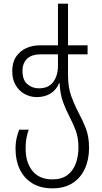

<svg xmlns="http://www.w3.org/2000/svg" viewBox="-20 -780 559 1050"><path d="M267 250Q201 250 156 222Q111 194 88 145.5Q65 97 65 35Q65 -1 71.5 -27.5Q78 -54 85 -71H137Q131 -55 125.5 -28.5Q120 -2 120 32Q120 108 157.5 154.5Q195 201 266 201Q317 201 348.5 177.5Q380 154 394.5 114Q409 74 409 26Q409 -27 394 -66.5Q379 -106 359 -144Q340 -180 324.5 -222.5Q309 -265 306 -325H303Q288 -288 256 -268.5Q224 -249 182 -249Q146 -249 115.5 -265.5Q85 -282 66 -313.5Q47 -345 47 -391Q47 -439 68 -470Q89 -501 123 -516.5Q157 -532 196 -532H297V-760H352V-532H459V-483H352V-370Q352 -303 369 -256Q386 -209 408 -167Q431 -124 449 -79Q467 -34 467 29Q467 93 444 143Q421 193 376.5 221.5Q332 250 267 250ZM193 -297Q245 -297 271 -331.5Q297 -366 297 -421V-483H203Q154 -483 128.5 -459Q103 -435 103 -391Q103 -343 129.5 -320Q156 -297 193 -297Z"/></svg>

Font: Noto Sans Georgian SemiCondensed Light
Style: Regular
Weight: 300
Width: 4
Designer: Monotype Design Team, Akaki Razmadze
Foundry: Google LLC
Version: Version 2.005; ttfautohint (v1.8.4.7-5d5b)